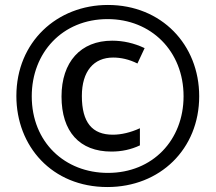

<svg xmlns="http://www.w3.org/2000/svg" viewBox="-20 -744 869 774"><path d="M413 10C625 10 783 -143 783 -356C783 -564 631 -724 415 -724C210 -724 46 -575 46 -357C46 -155 189 10 413 10ZM415 -47C242 -47 108 -170 108 -356C108 -531 231 -667 414 -667C589 -667 720 -538 720 -356C720 -180 596 -47 415 -47ZM429 -133C470 -133 508 -141 544 -158V-227C507 -210 469 -201 435 -201C352 -201 310 -250 310 -357C310 -457 358 -512 436 -512C467 -512 500 -505 534 -488L563 -550C521 -570 477 -580 432 -580C305 -580 228 -494 228 -355C228 -213 301 -133 429 -133Z"/></svg>

Font: Noto Sans Armenian ExtraCondensed Medium
Style: Regular
Weight: 500
Width: 2
Designer: Monotype Design Team
Foundry: Monotype Imaging Inc.
Version: Version 2.008